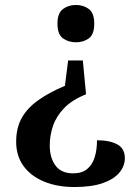

<svg xmlns="http://www.w3.org/2000/svg" viewBox="-20 -560 561 772"><path d="M313 -317 326 -181Q269 -158 237.5 -125Q206 -92 193 -53.5Q180 -15 180 25Q180 74 203 105.5Q226 137 274 137Q309 137 330 120Q351 103 360.5 73Q370 43 370 4Q421 4 451.5 20.5Q482 37 482 76Q482 107 460.5 133.5Q439 160 394 176Q349 192 279 192Q210 192 157 170Q104 148 74.5 107.5Q45 67 45 10Q45 -45 67 -85Q89 -125 133 -156.5Q177 -188 241 -215L254 -317ZM285 -540Q316 -540 337.5 -523.5Q359 -507 359 -465Q359 -422 337.5 -406Q316 -390 285 -390Q255 -390 233 -406Q211 -422 211 -465Q211 -507 233 -523.5Q255 -540 285 -540Z"/></svg>

Font: Noto Serif Kannada SemiBold
Style: Regular
Weight: 600
Version: Version 2.003